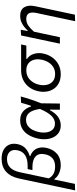

<svg xmlns="http://www.w3.org/2000/svg" viewBox="710 -1504 980 2456"><g transform="rotate(-90 1200.0 -276.0)"><path d="M-7.5 195Q4 140 15.2 87.2Q26.5 34.5 39.5 -26.5L144 -521Q167.5 -630.5 231.5 -688Q295.5 -745.5 398 -745.5Q465.5 -745.5 511.8 -719.5Q558 -693.5 577.5 -647.5Q597 -601.5 584.5 -542Q569.5 -472.5 526.5 -436.2Q483.5 -400 434 -387L432 -378Q450 -373 472.2 -359Q494.5 -345 513 -320.5Q531.5 -296 539 -259Q546.5 -222 536 -170.5Q518.5 -89 462.8 -39Q407 11 316 11Q260 11 211.8 -10.5Q163.5 -32 138.5 -70.5H131L121.5 -23Q109 35 98.2 86Q87.5 137 76 192ZM297 -61Q364 -61 402.8 -94.2Q441.5 -127.5 454 -188Q471 -269 427.8 -310Q384.5 -351 293.5 -351H252L265 -412.5H306Q479 -412.5 505.5 -541Q519 -607.5 485.8 -642Q452.5 -676.5 393 -676.5Q259.5 -676.5 225 -512.5L146.5 -142.5Q168.5 -100.5 206.8 -80.8Q245 -61 297 -61Z M825 11Q771 11 733.2 -13.2Q695.5 -37.5 674.2 -78.8Q653 -120 648.2 -171.5Q643.5 -223 655 -277.5Q669.5 -345 699.5 -397Q729.5 -449 777 -478.5Q824.5 -508 890 -508Q956.5 -508 1000.2 -472.5Q1044 -437 1066 -369.5H1074.5Q1088 -407 1097 -438Q1106 -469 1113 -496L1194 -500.5Q1177 -435.5 1154 -367.8Q1131 -300 1106.5 -239Q1105 -119.5 1103.5 0H1024.5Q1025 -32.5 1025.2 -64.5Q1025.5 -96.5 1026 -127H1018.5Q980 -55.5 931.2 -22.2Q882.5 11 825 11ZM847.5 -63Q902.5 -63 947.5 -109.2Q992.5 -155.5 1034.5 -255.5Q1020 -352 985 -392.5Q950 -433 896 -433Q850.5 -433 818.8 -410Q787 -387 767.5 -349.8Q748 -312.5 739 -269.5Q727.5 -217 735 -169.8Q742.5 -122.5 770.2 -92.8Q798 -63 847.5 -63Z M1479.5 11Q1413.5 11 1366.8 -12.8Q1320 -36.5 1292.5 -77Q1265 -117.5 1257 -168.8Q1249 -220 1260.5 -274.5Q1275 -343.5 1312.8 -393.2Q1350.5 -443 1405.8 -469.5Q1461 -496 1527.5 -496H1859.5L1845 -429H1675.5L1674 -421Q1721 -390.5 1738.8 -332.8Q1756.5 -275 1743 -212Q1728.5 -145.5 1691.8 -95.2Q1655 -45 1600.8 -17Q1546.5 11 1479.5 11ZM1482.5 -61Q1531.5 -61 1568.5 -83.8Q1605.5 -106.5 1629.8 -145.2Q1654 -184 1664 -231.5Q1675.5 -285 1663.8 -330Q1652 -375 1617.8 -402.2Q1583.5 -429.5 1527.5 -429.5Q1454.5 -429.5 1406.5 -381.8Q1358.5 -334 1344 -264Q1332.5 -210 1343.8 -163.8Q1355 -117.5 1389.5 -89.2Q1424 -61 1482.5 -61Z M2157 195Q2167.5 144 2181 81.2Q2194.5 18.5 2209 -51Q2222 -112 2235.2 -174.2Q2248.5 -236.5 2261.5 -297Q2275 -360 2258 -395Q2241 -430 2185 -430Q2136 -430 2097 -401.2Q2058 -372.5 2022.5 -331L1998 -216Q1985.5 -156.5 1974.5 -105.8Q1963.5 -55 1952 0H1869.5Q1881 -55.5 1892 -106.8Q1903 -158 1916 -219L1926.5 -269Q1936.5 -317 1948.8 -375.2Q1961 -433.5 1974.5 -496L2047.5 -501L2031.5 -413H2040Q2057.5 -434.5 2085 -456.5Q2112.5 -478.5 2147.8 -493.2Q2183 -508 2223 -508Q2303.5 -508 2335.2 -456Q2367 -404 2348 -314.5Q2337 -263 2327.8 -219.5Q2318.5 -176 2311 -141L2293.5 -58.5Q2279.5 6.5 2266.5 68Q2253.5 129.5 2240 192Z"/></g></svg>

Font: Commissioner
Style: Italic
Weight: 400
Italic angle: -12°
Designer: Kostas Bartsokas
Foundry: Kostas Bartsokas
Version: Version 1.000; ttfautohint (v1.8.3)